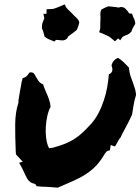

<svg xmlns="http://www.w3.org/2000/svg" viewBox="-20 -868 649 888"><path d="M576.2 -555.7Q578.1 -534.2 583 -518.6Q587.9 -502.9 593.8 -488.3Q598.6 -474.6 603 -461.4Q607.4 -448.2 609.4 -429.7Q601.6 -404.3 598.1 -382.8Q594.7 -361.3 590.8 -337.9Q575.2 -303.7 560.5 -277.3Q545.9 -251 537.1 -231.4Q532.2 -226.6 528.8 -220.2Q525.4 -213.9 521.5 -207Q519.5 -204.1 516.6 -198.2Q513.7 -192.4 511.7 -190.4L492.2 -197.3L488.3 -172.9L474.6 -168.9L464.8 -157.2Q446.3 -125 425.8 -103Q405.3 -81.1 379.4 -64Q353.5 -46.9 320.8 -32.2Q288.1 -17.6 247.1 0Q230.5 -2 218.3 -2.4Q206.1 -2.9 195.3 -3.9Q176.8 -3.9 149.4 -6.8Q146.5 -14.6 140.6 -17.6Q134.8 -20.5 129.9 -20.5Q113.3 -28.3 105 -43.5Q96.7 -58.6 88.9 -76.2Q84 -86.9 79.1 -96.2Q74.2 -105.5 68.4 -115.2L85 -120.1L63.5 -143.6Q61.5 -146.5 58.6 -148.9Q55.7 -151.4 53.7 -154.3L52.7 -169.9Q49.8 -237.3 50.3 -293.5Q50.8 -349.6 65.4 -393.6V-404.3Q68.4 -425.8 71.3 -439.9Q74.2 -454.1 76.2 -466.8Q79.1 -488.3 85 -506.8Q98.6 -509.8 105.5 -518.1Q112.3 -526.4 117.2 -533.2Q130.9 -534.2 135.7 -529.3Q140.6 -524.4 145.5 -513.7Q150.4 -504.9 157.7 -494.1Q165 -483.4 179.7 -477.5Q181.6 -469.7 185.1 -461.4Q188.5 -453.1 192.4 -443.4Q200.2 -426.8 206.5 -408.7Q212.9 -390.6 213.9 -374Q204.1 -355.5 198.7 -331.1Q193.4 -306.6 191.9 -281.7Q190.4 -256.8 192.9 -233.9Q195.3 -210.9 201.2 -195.3L207 -182.6L223.6 -184.6Q252.9 -192.4 276.9 -201.7Q300.8 -210.9 321.3 -223.6Q341.8 -236.3 360.4 -253.4Q378.9 -270.5 399.4 -293Q419.9 -315.4 435.1 -344.2Q450.2 -373 460.4 -404.3Q470.7 -435.5 476.1 -466.3Q481.4 -497.1 483.4 -524.4Q500 -530.3 500 -547.9L498 -558.6Q494.1 -564.5 498 -572.3Q503.9 -590.8 525.4 -600.6Q541 -590.8 553.2 -579.1Q565.4 -567.4 576.2 -555.7ZM604.5 -768.6 605.5 -757.8Q598.6 -746.1 594.2 -738.3Q589.8 -730.5 587.9 -721.7Q577.1 -710.9 571.3 -708.5Q565.4 -706.1 560.5 -704.1Q549.8 -700.2 545.9 -696.3L536.1 -681.6L526.4 -690.4L511.7 -676.8Q501 -685.5 496.1 -689.9Q491.2 -694.3 486.8 -697.3Q482.4 -700.2 475.1 -703.6Q467.8 -707 452.1 -713.9L438.5 -718.8L442.4 -731.4Q444.3 -736.3 443.8 -749Q443.4 -761.7 444.3 -770.5Q445.3 -786.1 444.3 -799.8Q443.4 -813.5 449.2 -824.2Q469.7 -835 481.4 -838.9Q491.2 -837.9 500 -836.9Q508.8 -835.9 517.6 -835Q524.4 -834 526.4 -833.5Q528.3 -833 528.8 -833Q529.3 -833 531.2 -833.5Q533.2 -834 539.1 -835.9L550.8 -834Q557.6 -831.1 562 -825.7Q566.4 -820.3 571.3 -815.4Q575.2 -807.6 579.1 -805.7L590.8 -804.7L594.7 -793Q599.6 -783.2 601.1 -778.8Q602.5 -774.4 604.5 -768.6ZM312.5 -806.6Q323.2 -794.9 334 -785.2Q344.7 -775.4 346.7 -763.7Q342.8 -748 340.3 -742.2Q337.9 -736.3 335 -729.5Q322.3 -718.8 305.7 -707Q299.8 -702.1 297.9 -701.2Q295.9 -700.2 295.4 -699.7Q294.9 -699.2 294.4 -697.8Q293.9 -696.3 291 -690.4L281.2 -683.6Q273.4 -680.7 266.6 -681.2Q259.8 -681.6 252.9 -682.6Q250 -682.6 245.6 -683.1Q241.2 -683.6 239.3 -683.6L231.4 -675.8L219.7 -680.7Q209 -685.5 204.6 -687Q200.2 -688.5 195.3 -692.4L186.5 -698.2Q182.6 -712.9 180.2 -721.2Q177.7 -729.5 173.8 -737.3Q173.8 -753.9 175.8 -759.8Q177.7 -765.6 179.7 -770.5Q185.5 -781.2 184.6 -786.1L180.7 -803.7L195.3 -804.7V-825.2Q209 -826.2 215.8 -826.2Q222.7 -826.2 228.5 -827.6Q234.4 -829.1 241.7 -832Q249 -835 265.6 -841.8L279.3 -847.7L285.2 -835Q287.1 -831.1 296.4 -822.3Q305.7 -813.5 312.5 -806.6Z"/></svg>

Font: Permanent Marker
Style: Regular
Weight: 400
Designer: Font Diner, Inc
Foundry: Font Diner, Inc
Version: Version 1.000